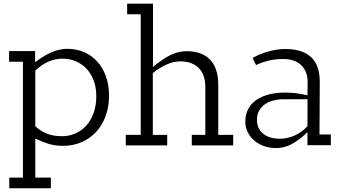

<svg xmlns="http://www.w3.org/2000/svg" viewBox="-20 -780 1820 1030"><path d="M317.9 2.4Q298.8 2.4 281.5 0.2Q264.2 -2 246.6 -6.8Q229 -11.7 210.2 -19Q191.4 -26.4 169.4 -36.6V172.9H252.9V230H29.8V172.9H103V-448.7H28.8V-505.9H168.5V-446.3Q219.2 -484.4 260.5 -501.2Q301.8 -518.1 341.3 -518.1Q390.1 -518.1 431.2 -500.2Q472.2 -482.4 502 -449.5Q531.7 -416.5 548.3 -370.1Q564.9 -323.7 564.9 -267.1Q564.9 -206.5 546.4 -156.7Q527.8 -106.9 494.9 -71.5Q461.9 -36.1 416.5 -16.8Q371.1 2.4 317.9 2.4ZM315.9 -465.3Q275.4 -465.3 237.8 -448.5Q200.2 -431.6 169.4 -400.9V-103Q192.4 -80.1 227.5 -64.7Q262.7 -49.3 313 -49.3Q350.1 -49.3 383.3 -63.5Q416.5 -77.6 441.7 -105Q466.8 -132.3 481.7 -172.4Q496.6 -212.4 496.6 -263.7Q496.6 -311 482.4 -348.4Q468.3 -385.7 443.8 -411.6Q419.4 -437.5 386.5 -451.4Q353.5 -465.3 315.9 -465.3Z M800.8 -434.1 799.8 -420.4Q826.2 -441.9 849.4 -458Q872.6 -474.1 894 -484.6Q915.5 -495.1 936.8 -500.2Q958 -505.4 980 -505.4Q1019.5 -505.4 1051 -494.9Q1082.5 -484.4 1104.7 -462.4Q1127 -440.4 1138.9 -406.2Q1150.9 -372.1 1150.9 -324.2V-56.6H1231V0H1008.8V-56.6H1081.5V-312.5Q1081.5 -379.4 1046.4 -415Q1011.2 -450.7 945.8 -450.7Q909.2 -450.7 872.1 -433.3Q835 -416 799.8 -388.2V-56.6H877V0H654.8V-56.6H734.9V-703.6H662.1V-760.3H800.8Z M1629.4 -1V-70.8Q1605 -47.9 1583.5 -31.7Q1562 -15.6 1542 -5.4Q1522 4.9 1502.2 9.5Q1482.4 14.2 1460.9 14.2Q1423.8 14.2 1393.6 2.7Q1363.3 -8.8 1341.6 -28.1Q1319.8 -47.4 1307.9 -73Q1295.9 -98.6 1295.9 -127Q1295.9 -156.7 1304.9 -180.2Q1314 -203.6 1329.3 -220.9Q1344.7 -238.3 1365.2 -250.2Q1385.7 -262.2 1408.9 -269.5Q1432.1 -276.9 1456.5 -280Q1481 -283.2 1504.4 -283.2Q1521.5 -283.2 1536.9 -282.5Q1552.2 -281.7 1567.1 -280Q1582 -278.3 1597.4 -275.4Q1612.8 -272.5 1629.4 -268.6L1630.4 -336.4Q1630.9 -368.7 1621.1 -392.6Q1611.3 -416.5 1593.8 -432.4Q1576.2 -448.2 1552 -455.8Q1527.8 -463.4 1499.5 -463.4Q1455.1 -463.4 1417.5 -453.9Q1379.9 -444.3 1353.5 -430.7L1335 -469.2Q1353 -479.5 1374 -488.3Q1395 -497.1 1417.5 -503.4Q1439.9 -509.8 1463.1 -513.4Q1486.3 -517.1 1508.8 -517.1Q1553.2 -517.1 1587.9 -507.1Q1622.6 -497.1 1646.5 -475.8Q1670.4 -454.6 1682.9 -421.4Q1695.3 -388.2 1695.3 -341.8Q1695.3 -274.9 1694.8 -206.1Q1694.3 -137.2 1693.8 -58.6H1754.9V-1ZM1501.5 -247.6Q1472.2 -247.6 1446 -240.7Q1419.9 -233.9 1400.6 -220.2Q1381.3 -206.5 1369.9 -185.8Q1358.4 -165 1358.4 -137.7Q1358.4 -111.8 1367.9 -92.5Q1377.4 -73.2 1394.3 -60.5Q1411.1 -47.9 1433.6 -41.7Q1456.1 -35.6 1481.9 -35.6Q1503.4 -35.6 1524.4 -40.8Q1545.4 -45.9 1564.5 -54.9Q1583.5 -64 1600.1 -76.4Q1616.7 -88.9 1629.4 -103L1629.9 -247.6Z"/></svg>

Font: Twentytwelve Slab Light
Style: TwentytwelveSlab
Weight: 300
Designer: Domenico Catapano
Version: Version 1.00 2012